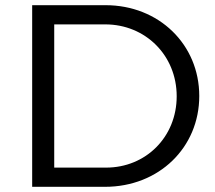

<svg xmlns="http://www.w3.org/2000/svg" viewBox="-20 -720 827 740"><path d="M387 -700H104V0H385C592 0 748 -151 748 -350C748 -549 592 -700 387 -700ZM389 -74H189V-626H386C540 -626 661 -507 661 -349C661 -192 542 -74 389 -74Z"/></svg>

Font: Juman Normal
Style: Regular
Weight: 300
Designer: Bandar Raffah (Arabic) Julieta Ulanovsky (Latin)
Foundry: Caramella
Version: Version 5.022;PS 005.022;hotconv 1.0.88;makeotf.lib2.5.64775